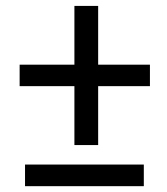

<svg xmlns="http://www.w3.org/2000/svg" viewBox="-20 -639 574 659"><path d="M316.9 -417H494.6V-343.3H316.9V-141.1H235.4V-343.3H47.4V-417H235.4V-618.7H316.9ZM473.6 0H65.9V-74.2H473.6Z"/></svg>

Font: Noboto
Style: Regular
Weight: 400
Designer: Google
Version: Version 2.001101; 2014